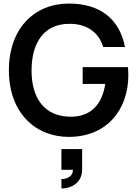

<svg xmlns="http://www.w3.org/2000/svg" viewBox="-20 -755 772 1080"><path d="M367 15C576 15 702 -131.5 702 -335.5C702 -339.5 701 -367 700 -377.5H445V-283H572C553.5 -159 483 -97 374.5 -98.5C229.5 -100.5 157 -202.5 157.5 -360C158 -517.5 229.5 -623 374.5 -621C470 -620.5 537 -571.5 560 -490.5H683C652.5 -648 544 -735 367 -735C174.5 -735 30 -596 30 -360C30 -120 179.5 15 367 15ZM325.5 305C393 305 442 263.5 442 200V83.5H325.5V200H390C390.5 246.5 340.5 252.5 325.5 252.5Z"/></svg>

Font: Eudonet
Style: Bold
Weight: 700
Designer: Mikhail Sharanda
Foundry: Mikhail Sharanda
Version: Version 4.503;Glyphs 3.1.2 (3151)